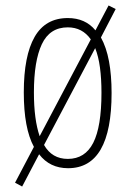

<svg xmlns="http://www.w3.org/2000/svg" viewBox="-20 -605 479 702"><path d="M388 -265Q388 10 229 10Q162 10 123 -41L61 77L35 63L104 -68Q67 -136 67 -267Q67 -401 106.5 -470Q146 -539 228 -539Q292 -539 329 -494L377 -585L403 -572L349 -468Q369 -432 378.5 -381Q388 -330 388 -265ZM104 -267Q104 -168 125 -107L312 -461Q281 -505 228 -505Q162 -505 133 -443.5Q104 -382 104 -267ZM351 -266Q351 -317 345.5 -358Q340 -399 328 -429L141 -75Q170 -24 228 -24Q291 -24 321 -83Q351 -142 351 -266Z"/></svg>

Font: Noto Sans Myanmar UI ExtraCondensed ExtraLight
Style: Regular
Weight: 200
Width: 2
Designer: Monotype Design Team
Foundry: Monotype Imaging Inc.
Version: Version 2.103; ttfautohint (v1.8.4.7-5d5b)